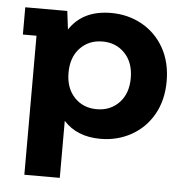

<svg xmlns="http://www.w3.org/2000/svg" viewBox="-53 -597 808 842"><g transform="rotate(5 351.5 -176.0)"><path d="M671 -269Q671 -186 636 -123.5Q601 -61 539.5 -26.5Q478 8 403 8Q300 8 241 -57V194H85V-418H25V-538H210L220 -457Q278 -546 403 -546Q478 -546 539.5 -511.5Q601 -477 636 -414.5Q671 -352 671 -269ZM513 -269Q513 -337 474.5 -377.5Q436 -418 376 -418Q316 -418 277.5 -377.5Q239 -337 239 -269Q239 -201 277.5 -160.5Q316 -120 376 -120Q436 -120 474.5 -160.5Q513 -201 513 -269Z"/></g></svg>

Font: mBank
Style: Bold
Weight: 700
Designer: Julieta Ulanovsky
Foundry: Julieta Ulanovsky
Version: Version 7.200